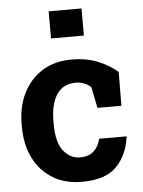

<svg xmlns="http://www.w3.org/2000/svg" viewBox="-54 -805 637 858"><g transform="rotate(-5 264.0 -376.0)"><path d="M279.3 10.3Q203.1 10.3 147.7 -23.9Q92.3 -58.1 62.5 -118.2Q32.7 -178.2 32.7 -256.3V-271Q32.7 -348.6 63 -408.9Q93.3 -469.2 148.4 -503.7Q203.6 -538.1 278.3 -538.1Q349.1 -538.1 400.9 -515.9Q452.6 -493.7 484.9 -464.4L483.9 -313H376.5L357.4 -407.2Q345.7 -418.9 327.6 -426.3Q309.6 -433.6 291 -433.6Q232.4 -433.6 203.9 -390.4Q175.3 -347.2 175.3 -271V-256.3Q175.3 -174.8 206.1 -137Q236.8 -99.1 280.3 -99.1Q317.9 -99.1 340.6 -118.9Q363.3 -138.7 372.1 -174.8H493.7L495.1 -171.9Q482.4 -87.4 432.6 -38.6Q382.8 10.3 279.3 10.3ZM196.8 -640.1V-761.7H344.2V-640.1Z"/></g></svg>

Font: Roboto Slab
Style: Bold
Weight: 700
Designer: Google
Version: Version 2.000; ttfautohint (v1.8.1.43-b0c9)